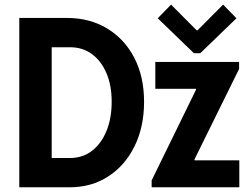

<svg xmlns="http://www.w3.org/2000/svg" viewBox="-20 -796 1061 816"><path d="M62 0V-719.7H265.1Q361.3 -719.7 435.3 -675Q509.3 -630.4 550.8 -550.3Q592.3 -470.2 592.3 -363.3Q592.3 -256.8 552 -174.8Q511.7 -92.8 440.4 -46.4Q369.1 0 275.9 0ZM199.7 -124.5H277.8Q331.1 -124.5 370.6 -154.8Q410.2 -185.1 432.4 -239Q454.6 -293 454.6 -363.8Q454.6 -433.1 432.4 -485.1Q410.2 -537.1 370.6 -566.2Q331.1 -595.2 277.8 -595.2H199.7ZM624.5 0V-29.3L813 -414.6V-418.5H640.1V-532.7H996.1V-502.9L806.6 -118.7V-114.7H997.1V0ZM707 -776.4 815.9 -667H819.3L928.2 -776.4L984.9 -718.3L831.1 -569.8H804.2L650.4 -718.3Z"/></svg>

Font: Reddit Sans Condensed
Style: Bold
Weight: 700
Designer: Stephen Hutchings
Foundry: Reddit
Version: Version 1.014